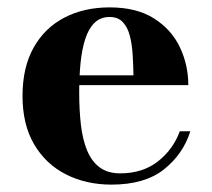

<svg xmlns="http://www.w3.org/2000/svg" viewBox="-20 -490 574 520"><path d="M282 10Q213 10 158.5 -17.8Q104 -45.5 72.5 -99Q41 -152.5 41 -230Q41 -307.5 71 -361Q101 -414.5 154.2 -442.2Q207.5 -470 277 -470Q350 -470 397.2 -440Q444.5 -410 467.2 -362Q490 -314 490 -259.5H107.5V-286H341.5Q341 -314.5 339.2 -342.5Q337.5 -370.5 331.5 -393.5Q325.5 -416.5 312.5 -430.2Q299.5 -444 277 -444Q252 -444 236 -428.2Q220 -412.5 211 -384.8Q202 -357 198.2 -320Q194.5 -283 194.5 -240Q194.5 -191.5 199.2 -151.2Q204 -111 216.2 -81.8Q228.5 -52.5 250.2 -36.5Q272 -20.5 305.5 -20.5Q366 -20.5 407.2 -52.5Q448.5 -84.5 467 -134.5H495.5Q476 -72.5 424 -31.2Q372 10 282 10Z"/></svg>

Font: Bodoni Moda SC 9pt
Style: Bold
Weight: 700
Designer: Owen Earl
Foundry: indestructible type
Version: Version 2.005